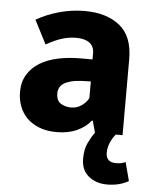

<svg xmlns="http://www.w3.org/2000/svg" viewBox="-51 -534 619 783"><g transform="rotate(5 258.5 -142.5)"><path d="M434 0Q404 38 404 77Q404 116 445 116Q458 116 467 114Q476 112 484 108L504 184Q488 194 465.5 200Q443 206 417 206Q371 206 340.5 181Q310 156 310 109Q310 71 323 44Q336 17 349 0L336 -48H332Q312 -22 276.5 -5.5Q241 11 193 11Q152 11 121.5 -1Q91 -13 71 -33Q51 -53 40.5 -80.5Q30 -108 30 -139Q30 -181 48.5 -211Q67 -241 98.5 -260Q130 -279 172.5 -288Q215 -297 263 -297H313V-323Q313 -350 294 -364.5Q275 -379 240 -379Q210 -379 181 -370Q152 -361 117 -341L67 -438Q108 -462 159.5 -476.5Q211 -491 265 -491Q354 -491 408 -448Q462 -405 462 -311V0ZM314 -207 281 -206Q253 -205 234 -200Q215 -195 203.5 -187.5Q192 -180 187 -169.5Q182 -159 182 -148Q182 -117 200.5 -105.5Q219 -94 243 -94Q267 -94 286.5 -108Q306 -122 314 -139Z"/></g></svg>

Font: Mukta Vaani ExtraBold
Style: Regular
Weight: 800
Designer: Noopur Datye, Girish Dalvi, Yashodeep Gholap, Pallavi Karambelkar
Foundry: Ek Type
Version: Version 2.538;PS 1.000;hotconv 16.6.51;makeotf.lib2.5.65220;